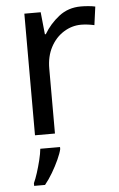

<svg xmlns="http://www.w3.org/2000/svg" viewBox="-54 -677 522 843"><g transform="rotate(-5 206.5 -255.5)"><path d="M335 -639Q350 -639 367.5 -637.5Q385 -636 398 -633L387 -552Q374 -555 358.5 -557Q343 -559 329 -559Q288 -559 252 -536.5Q216 -514 194.5 -473.5Q173 -433 173 -379V-93H85V-629H157L167 -531H171Q197 -575 238 -607Q279 -639 335 -639ZM190 -23Q186 -5 173.5 22.5Q161 50 144.5 78Q128 106 110 128H62V116Q70 99 78.5 72.5Q87 46 94 17.5Q101 -11 103 -32H190Z"/></g></svg>

Font: Noto Sans Kannada UI
Style: Regular
Weight: 400
Designer: Jelle Bosma - Monotype Design Team
Foundry: Monotype Imaging Inc.
Version: Version 2.005; ttfautohint (v1.8.4.7-5d5b)